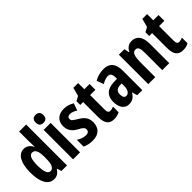

<svg xmlns="http://www.w3.org/2000/svg" viewBox="97 -1638 2524 2524"><g transform="rotate(-45 1358.5 -376.0)"><path d="M198 10C251 10 282 -11 314 -60H322L340 0H444V-760H314V-570C314 -549 316 -519 318 -477H313C285 -531 244 -557 194 -557C94 -557 36 -452 36 -274C36 -96 93 10 198 10ZM237 -99C192 -99 168 -157 168 -275C168 -386 190 -444 237 -444C291 -444 314 -396 314 -288V-257C314 -148 289 -99 237 -99Z M622 -762C573 -762 551 -737 551 -687C551 -639 576 -614 622 -614C669 -614 693 -639 693 -687C693 -736 671 -762 622 -762ZM687 -547H557V0H687Z M1091 -160C1091 -244 1045 -289 978 -328C910 -369 898 -380 898 -408C898 -435 915 -451 947 -451C983 -451 1018 -435 1049 -414L1085 -514C1039 -542 993 -557 940 -557C836 -557 772 -498 772 -402C772 -323 811 -272 879 -235C949 -199 961 -180 961 -153C961 -120 941 -103 904 -103C857 -103 808 -123 773 -147V-21C815 0 863 10 916 10C1026 10 1091 -49 1091 -160Z M1357 -104C1325 -104 1313 -125 1313 -168V-439H1411V-547H1313V-662H1224L1193 -543L1129 -509V-439H1183V-163C1183 -46 1222 10 1316 10C1355 10 1389 1 1418 -15V-119C1396 -109 1375 -104 1357 -104Z M1681 -557C1615 -557 1555 -541 1506 -511L1542 -414C1586 -440 1623 -452 1654 -452C1696 -452 1714 -423 1714 -363V-341L1646 -338C1529 -333 1464 -275 1464 -161C1464 -73 1500 10 1591 10C1655 10 1692 -17 1725 -73H1728L1749 0H1844V-362C1844 -491 1787 -557 1681 -557ZM1677 -252 1714 -254V-204C1714 -137 1685 -94 1644 -94C1612 -94 1595 -118 1595 -167C1595 -221 1622 -249 1677 -252Z M2201 -557C2146 -557 2104 -529 2080 -477H2072L2058 -547H1955V0H2085V-263C2085 -393 2104 -441 2159 -441C2202 -441 2215 -401 2215 -324V0H2345V-362C2345 -489 2293 -557 2201 -557Z M2639 -104C2607 -104 2595 -125 2595 -168V-439H2693V-547H2595V-662H2506L2475 -543L2411 -509V-439H2465V-163C2465 -46 2504 10 2598 10C2637 10 2671 1 2700 -15V-119C2678 -109 2657 -104 2639 -104Z"/></g></svg>

Font: Noto Sans Arabic UI XCn
Style: Bold
Weight: 700
Width: 2
Designer: Monotype Design Team, Nadine Chahine and Nizar Qandah
Foundry: Monotype Imaging Inc.
Version: Version 2.010